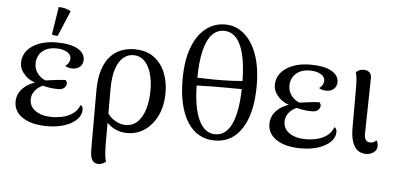

<svg xmlns="http://www.w3.org/2000/svg" viewBox="-60 -874 2530 1226"><g transform="rotate(5 1205.5 -261.0)"><path d="M261 15Q162 15 104.5 -22.5Q47 -60 47 -123Q47 -172 82 -208.5Q117 -245 179 -262L184 -250Q129 -260 94.5 -296Q60 -332 60 -374Q60 -419 87 -452Q114 -485 162.5 -504Q211 -523 275 -523Q364 -523 410.5 -496.5Q457 -470 457 -427Q457 -400 438.5 -383Q420 -366 392 -366Q377 -366 364 -369.5Q351 -373 343 -379Q359 -390 365.5 -403Q372 -416 372 -429Q372 -453 345.5 -469Q319 -485 276 -485Q219 -485 186 -455Q153 -425 153 -376Q153 -340 176.5 -311Q200 -282 237 -271V-247Q195 -239 168.5 -210.5Q142 -182 142 -147Q142 -100 182 -73Q222 -46 286 -46Q325 -46 360.5 -55Q396 -64 423 -84.5Q450 -105 463 -139Q471 -134 474.5 -126.5Q478 -119 478 -110Q478 -73 448.5 -44.5Q419 -16 370 -0.5Q321 15 261 15ZM312 -227Q282 -227 255.5 -231Q229 -235 207 -242L218 -274Q252 -279 285 -283Q318 -287 353 -289Q363 -279 363 -268Q363 -252 350 -239.5Q337 -227 312 -227ZM278 -565Q269 -565 257.5 -566.5Q246 -568 241 -572L269 -749Q289 -750 312 -744Q335 -738 347 -729Z M610 227Q590 227 578.5 217.5Q567 208 562 192.5Q557 177 556 158Q555 139 555 120V-238Q555 -317 572.5 -371.5Q590 -426 620.5 -459.5Q651 -493 690.5 -508Q730 -523 774 -523Q851 -523 900 -486.5Q949 -450 972.5 -391.5Q996 -333 996 -265Q996 -179 966 -116.5Q936 -54 886 -20Q836 14 775 14Q713 14 667 -20.5Q621 -55 589 -112L617 -152Q641 -90 681 -63Q721 -36 758 -36Q805 -36 836.5 -67Q868 -98 883.5 -152Q899 -206 899 -270Q899 -333 884 -381.5Q869 -430 841 -457.5Q813 -485 771 -485Q736 -485 707 -461Q678 -437 661 -386.5Q644 -336 644 -257V101Q644 123 646 154Q648 185 656 207Q650 213 637.5 220Q625 227 610 227Z M1338 -731Q1406 -731 1459 -686.5Q1512 -642 1542 -559Q1572 -476 1572 -359Q1572 -184 1509.5 -85.5Q1447 13 1335 13Q1222 13 1159.5 -85.5Q1097 -184 1097 -359Q1097 -476 1127 -559Q1157 -642 1211.5 -686.5Q1266 -731 1338 -731ZM1334 -690Q1289 -690 1257 -655.5Q1225 -621 1208 -551Q1191 -481 1190 -377Q1245 -375 1291 -374.5Q1337 -374 1382.5 -375.5Q1428 -377 1479 -381Q1478 -484 1460.5 -553Q1443 -622 1411 -656Q1379 -690 1334 -690ZM1335 -27Q1402 -27 1438.5 -103Q1475 -179 1479 -329Q1429 -329 1385 -329.5Q1341 -330 1294.5 -329.5Q1248 -329 1190 -327Q1193 -179 1230.5 -103Q1268 -27 1335 -27Z M1888 15Q1789 15 1731.5 -22.5Q1674 -60 1674 -123Q1674 -172 1709 -208.5Q1744 -245 1806 -262L1811 -250Q1756 -260 1721.5 -296Q1687 -332 1687 -374Q1687 -419 1714 -452Q1741 -485 1789.5 -504Q1838 -523 1902 -523Q1991 -523 2037.5 -496.5Q2084 -470 2084 -427Q2084 -400 2065.5 -383Q2047 -366 2019 -366Q2004 -366 1991 -369.5Q1978 -373 1970 -379Q1986 -390 1992.5 -403Q1999 -416 1999 -429Q1999 -453 1972.5 -469Q1946 -485 1903 -485Q1846 -485 1813 -455Q1780 -425 1780 -376Q1780 -340 1803.5 -311Q1827 -282 1864 -271V-247Q1822 -239 1795.5 -210.5Q1769 -182 1769 -147Q1769 -100 1809 -73Q1849 -46 1913 -46Q1952 -46 1987.5 -55Q2023 -64 2050 -84.5Q2077 -105 2090 -139Q2098 -134 2101.5 -126.5Q2105 -119 2105 -110Q2105 -73 2075.5 -44.5Q2046 -16 1997 -0.5Q1948 15 1888 15ZM1939 -227Q1909 -227 1882.5 -231Q1856 -235 1834 -242L1845 -274Q1879 -279 1912 -283Q1945 -287 1980 -289Q1990 -279 1990 -268Q1990 -252 1977 -239.5Q1964 -227 1939 -227Z M2306 14Q2254 14 2229.5 -28Q2205 -70 2205 -137V-399Q2205 -436 2202.5 -460Q2200 -484 2195 -501Q2209 -512 2220.5 -516Q2232 -520 2247 -520Q2267 -520 2282 -506.5Q2297 -493 2294 -458L2288 -129Q2285 -94 2294.5 -77.5Q2304 -61 2327 -61Q2338 -61 2347.5 -65.5Q2357 -70 2364 -78Q2370 -72 2372.5 -61.5Q2375 -51 2375 -43Q2375 -17 2354 -1.5Q2333 14 2306 14Z"/></g></svg>

Font: Arima Thin Medium
Style: Regular
Weight: 500
Version: Version 1.100